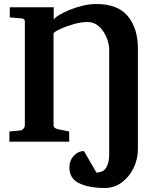

<svg xmlns="http://www.w3.org/2000/svg" viewBox="-20 -707 798 958"><path d="M668 37.1Q668 87.4 646.2 131.8Q624.5 176.3 587.4 203.6Q550.3 231 502.9 231Q424.3 231 375.2 207.5Q326.2 184.1 326.2 127.9Q326.2 94.2 347.9 70.6Q369.6 46.9 398.9 46.9L460.9 153.8Q495.6 153.8 510.3 128.7Q524.9 103.5 524.9 64.9V-461.9Q524.9 -479 518.1 -502Q511.2 -524.9 497.8 -546.6Q484.4 -568.4 463.9 -582.8Q443.4 -597.2 416 -597.2Q385.7 -597.2 348.9 -586.9Q312 -576.7 283.2 -563.5Q254.4 -550.3 247.1 -541V-83Q247.1 -73.2 254.4 -68.4Q261.7 -63.5 270 -62L325.2 -50.8V0H26.9V-50.8L82 -56.2Q90.3 -57.1 97.2 -65.2Q104 -73.2 104 -83V-602.1Q104 -606.4 99.1 -610.8Q94.2 -615.2 88.9 -615.2L28.8 -620.1V-670.9H248V-608.9Q253.9 -619.1 275.6 -632.3Q297.4 -645.5 328.6 -658.2Q359.9 -670.9 394.3 -679Q428.7 -687 460 -687Q568.8 -687 618.4 -625.7Q668 -564.5 668 -466.8Z"/></svg>

Font: Charis
Style: Bold
Weight: 700
Designer: Walt Agee, Miriam Martin, Annie Olsen, Victor Gaultney, Lorna Priest, Alan Ward, Bob Hallissy, Martin Hosken, Sharon Cor
Foundry: SIL Global
Version: Version 7.000